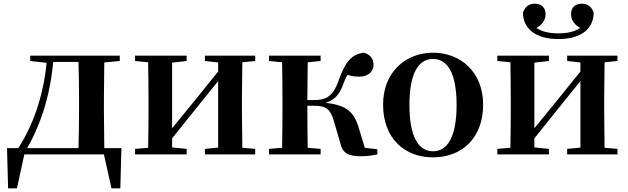

<svg xmlns="http://www.w3.org/2000/svg" viewBox="-20 -838 3409 1042"><path d="M144 -507 233 -497C215 -312 156 -152 79 -34H18L24 184H72L112 0H544L585 184H633L639 -34H546L544 -235V-301L546 -499L630 -507V-536H144ZM406 -34H127C154 -78 176 -129 197 -182C234 -278 258 -387 269 -502H406C408 -445 409 -357 409 -301V-235C409 -178 408 -91 406 -34Z M1092 -507 1164 -499V-450L1022 -274L914 -142V-498L993 -507V-536H713V-507L784 -500C785 -442 786 -357 786 -301V-235C786 -179 785 -94 784 -36L713 -30V0H993V-30L914 -38V-87L1051 -258L1164 -398V-37L1092 -30V0H1365V-30L1295 -36L1293 -235V-301L1295 -500L1365 -507V-536H1092Z M1826 -64C1839 -8 1866 10 1939 10C1967 10 2002 6 2028 0V-28L1960 -36L1924 -154C1898 -235 1854 -268 1747 -280C1790 -293 1822 -319 1845 -387C1852 -406 1858 -419 1866 -432C1886 -425 1905 -422 1931 -422C1973 -422 2007 -446 2007 -486C2007 -519 1990 -542 1955 -552C1888 -544 1853 -502 1817 -399C1784 -305 1739 -295 1683 -295H1648L1650 -500L1720 -507V-536H1440V-507L1511 -500C1512 -442 1513 -357 1513 -301V-235C1513 -179 1512 -94 1511 -36L1440 -30V0H1720V-30L1650 -36C1649 -94 1648 -182 1648 -264H1682C1749 -264 1772 -248 1792 -181Z M2330 16C2488 16 2602 -90 2602 -270C2602 -449 2478 -552 2330 -552C2183 -552 2059 -448 2059 -270C2059 -92 2171 16 2330 16ZM2330 -17C2249 -17 2202 -100 2202 -268C2202 -437 2249 -518 2330 -518C2411 -518 2458 -437 2458 -268C2458 -100 2411 -17 2330 -17Z M3010 -626C3138 -626 3201 -685 3202 -768C3192 -803 3168 -818 3137 -818C3102 -818 3079 -797 3079 -761C3079 -730 3098 -703 3129 -686C3098 -666 3060 -657 3010 -657C2960 -657 2922 -666 2891 -686C2922 -703 2941 -730 2941 -761C2941 -797 2918 -818 2883 -818C2852 -818 2829 -803 2818 -768C2819 -687 2882 -626 3010 -626ZM3058 -507 3130 -499V-450L2988 -274L2880 -142V-498L2959 -507V-536H2679V-507L2750 -500C2751 -442 2752 -357 2752 -301V-235C2752 -179 2751 -94 2750 -36L2679 -30V0H2959V-30L2880 -38V-87L3017 -258L3130 -398V-37L3058 -30V0H3331V-30L3261 -36L3259 -235V-301L3261 -500L3331 -507V-536H3058Z"/></svg>

Font: Noto Serif CJK HK
Style: Bold
Weight: 700
Designer: Ryoko NISHIZUKA 西塚涼子 (kana & ideographs); Frank Grießhammer (Latin, Greek & Cyrillic); Wenlong ZHANG 张文龙 (bopomofo); San
Foundry: Adobe
Version: Version 2.001;hotconv 1.1.0;makeotfexe 2.6.0